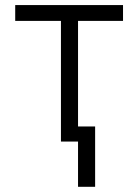

<svg xmlns="http://www.w3.org/2000/svg" viewBox="-20 -550 537 746"><path d="M39.1 -530.3H458V-468.8H283.2V-58.6H349.6V175.8H283.2V0H216.8V-468.8H39.1Z"/></svg>

Font: Pretendard JP Light
Style: Regular
Weight: 300
Designer: Base glyphs from Inter by Rasmus Andersson; Hangeul glyphs from Noto Sans CJK(Source Han Sans) by Jang Soo-young and Kan
Foundry: Kil Hyung-jin
Version: Version 1.309